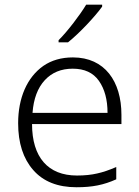

<svg xmlns="http://www.w3.org/2000/svg" viewBox="-20 -786 592 816"><path d="M414.1 -766.1H346.2C320.8 -723.6 265.6 -650.9 229 -615.2V-606H269C318.4 -645.5 384.8 -716.8 414.1 -757.8ZM290 -542C240.7 -542 198.7 -529.8 164.1 -505.9C94.7 -457 57.1 -369.6 57.1 -262.2C57.1 -178.2 78.6 -111.8 121.1 -63.5C163.6 -14.6 225.1 9.8 305.2 9.8C373 9.8 420.9 0 474.1 -23.9V-76.2C444.8 -63.5 418 -54.2 393.1 -48.8C368.2 -43 339.8 -40 307.1 -40C184.1 -40 116.2 -117.7 116.2 -258.8H496.1V-297.9C496.1 -439.9 425.3 -542 290 -542ZM289.1 -494.1C338.9 -494.1 376 -477.1 400.4 -442.4C424.8 -407.7 437 -362.3 437 -306.2H118.2C122.6 -366.2 140.1 -412.6 170.4 -445.3C200.7 -478 240.2 -494.1 289.1 -494.1Z"/></svg>

Font: Noto Reveo Sans
Style: Regular
Weight: 300
Designer: Monotype Design Team
Foundry: Monotype Imaging Inc.
Version: Version 2.007